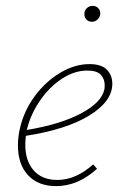

<svg xmlns="http://www.w3.org/2000/svg" viewBox="-20 -630 416 653"><path d="M362 -345Q362 -286 285 -238Q208 -190 68 -168Q66 -148 66 -138Q66 -83 94.5 -50.5Q123 -18 175 -18Q238 -18 297 -71L310 -56Q245 3 171 3Q110 3 75.5 -34Q41 -71 41 -135Q41 -165 48 -194Q61 -252 97.5 -302Q134 -352 184 -382Q234 -412 284 -412Q325 -412 343.5 -393Q362 -374 362 -345ZM336 -341Q336 -361 323 -375.5Q310 -390 277 -390Q233 -390 191 -362.5Q149 -335 117.5 -290Q86 -245 73 -195L71 -188Q186 -207 256 -244.5Q326 -282 335 -326Q336 -330 336 -341ZM267 -582Q267 -594 275 -602Q283 -610 295 -610Q307 -610 314.5 -602Q322 -594 321 -581Q319 -570 311 -563Q303 -556 293 -556Q281 -556 274 -563.5Q267 -571 267 -582Z"/></svg>

Font: Ysabeau Extralight
Style: Italic
Weight: 200
Italic angle: -12°
Designer: Christian Thalmann (Catharsis Fonts)
Version: Version 0.003